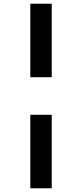

<svg xmlns="http://www.w3.org/2000/svg" viewBox="-20 -779 442 1032"><path d="M143 -759H258V-364H143ZM143 -162H258V233H143Z"/></svg>

Font: Noto Sans Display ExtraCondensed
Style: Regular
Weight: 400
Width: 2
Version: Version 2.003